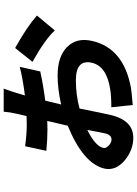

<svg xmlns="http://www.w3.org/2000/svg" viewBox="129 -806 742 1040"><g transform="rotate(-90 500.0 -286.0)"><path d="M297 -86Q305 -121 316 -184Q228 -140 219 -98Q215 -83 232 -68Q247 -53 264 -53Q289 -53 297 -86ZM633 -439Q556 -422 475 -412Q467 -382 454 -326Q540 -345 611 -345Q713 -345 765 -294Q818 -242 798 -157Q759 12 546 52Q532 55 451 62L439 -54Q500 -54 536 -60Q661 -79 680 -159Q700 -246 585 -246Q505 -246 432 -226Q405 -90 398 -61Q369 65 274 65Q209 65 153 20Q93 -30 107 -92Q134 -206 339 -290L365 -401Q349 -400 319 -400Q266 -400 203 -406L228 -521Q294 -512 345 -512Q375 -512 391 -513L403 -562Q413 -607 415 -637H540Q525 -597 515 -562L503 -522Q596 -534 658 -550ZM760 -575Q872 -513 936 -457L855 -360Q807 -413 685 -481Z"/></g></svg>

Font: KaiGen Gothic CN Bold
Style: Bold
Weight: 700
Designer: Ryoko NISHIZUKA  (kana & ideographs); Paul D. Hunt (Latin, Greek & Cyrillic); Wenlong ZHANG  (bopomofo); Sandoll Communi
Foundry: Adobe Systems Incorporated
Version: Version 1.002.20150501